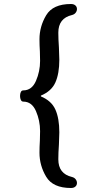

<svg xmlns="http://www.w3.org/2000/svg" viewBox="-20 -760 444 958"><path d="M179 -59 180 -106Q180 -158 159.5 -205.5Q139 -253 96 -253Q88 -253 84 -261.5Q80 -270 80 -281Q80 -293 84 -301Q88 -309 96 -309Q139 -309 159.5 -356.5Q180 -404 180 -456L179 -503Q177 -535 177 -564Q177 -628 210.5 -684Q244 -740 334 -740Q348 -740 356 -733Q364 -726 364 -715Q364 -705 357.5 -696.5Q351 -688 339 -685Q271 -669 271 -597Q271 -565 274 -523L276 -462Q276 -393 256.5 -349Q237 -305 184 -283V-279Q237 -257 256.5 -213Q276 -169 276 -100L274 -39Q271 3 271 35Q271 107 339 123Q351 126 357.5 134.5Q364 143 364 153Q364 164 356 171Q348 178 334 178Q244 178 210.5 122Q177 66 177 2Q177 -27 179 -59Z"/></svg>

Font: Marmelad for Arash.Academy
Style: Regular
Weight: 400
Designer: Manvel Shmavonyan
Foundry: Cyreal
Version: Version 1.110;Glyphs 3.2 (3202)